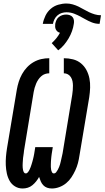

<svg xmlns="http://www.w3.org/2000/svg" viewBox="-20 -1067 596 1095"><path d="M276 8Q261 8 248.5 3.5Q236 -1 227 -10.5Q218 -20 212.5 -32.5Q207 -45 203 -58Q196 -45 186.5 -33Q177 -21 165 -11Q153 -1 138.5 3.5Q124 8 109 8Q85 8 65.5 -4Q46 -16 35 -35.5Q24 -55 19 -78Q14 -101 13 -125Q12 -149 14 -173Q16 -197 20 -222L76 -556Q80 -579 87 -601Q94 -623 105.5 -644Q117 -665 134 -683Q151 -701 172 -713Q193 -725 215.5 -730Q238 -735 261 -735V-649Q249 -649 237 -645Q225 -641 215 -632Q205 -623 198 -612.5Q191 -602 186 -590Q181 -578 177.5 -566Q174 -554 172 -542L117 -208Q116 -201 115.5 -194Q115 -187 113.5 -180Q112 -173 111.5 -166Q111 -159 110.5 -152Q110 -145 109.5 -138Q109 -131 109 -124Q109 -117 109.5 -110.5Q110 -104 111.5 -97Q113 -90 116.5 -84Q120 -78 127 -78Q134 -78 139.5 -85Q145 -92 148.5 -99.5Q152 -107 155 -114.5Q158 -122 160 -129.5Q162 -137 164.5 -144.5Q167 -152 168.5 -159.5Q170 -167 172 -174.5Q174 -182 175 -190Q176 -198 177.5 -205.5Q179 -213 180 -221L181 -228H281L280 -221Q279 -213 277.5 -205.5Q276 -198 275 -190Q274 -182 273 -174.5Q272 -167 271.5 -159.5Q271 -152 270.5 -144.5Q270 -137 270 -129.5Q270 -122 270 -114.5Q270 -107 271.5 -99.5Q273 -92 276.5 -85Q280 -78 287 -78Q295 -78 300.5 -85Q306 -92 310 -99.5Q314 -107 317 -114.5Q320 -122 322.5 -130Q325 -138 326.5 -146Q328 -154 330 -161.5Q332 -169 333.5 -177Q335 -185 337 -193L392 -527Q394 -540 395 -553Q396 -566 396 -578.5Q396 -591 393.5 -603.5Q391 -616 384.5 -626.5Q378 -637 367.5 -643Q357 -649 344 -649V-735Q371 -735 396.5 -728.5Q422 -722 441.5 -706Q461 -690 473 -667.5Q485 -645 490 -619.5Q495 -594 494 -567Q493 -540 489 -513L433 -179Q430 -158 424.5 -137Q419 -116 409.5 -95.5Q400 -75 387.5 -56Q375 -37 357.5 -22.5Q340 -8 318.5 0Q297 8 276 8ZM282 -931H224Q228 -954 239 -977Q250 -1000 269 -1016.5Q288 -1033 312 -1040Q336 -1047 359 -1047Q377 -1047 394.5 -1042Q412 -1037 427.5 -1029.5Q443 -1022 457.5 -1013.5Q472 -1005 488 -997.5Q504 -990 521 -985Q538 -980 556 -980L548 -931Q525 -931 504.5 -939Q484 -947 465 -958L443 -970Q424 -981 403 -989Q382 -997 359 -997Q346 -997 332.5 -993Q319 -989 308 -979.5Q297 -970 290.5 -957Q284 -944 282 -931ZM312 -780 275 -821Q289 -834 301 -848.5Q313 -863 322 -880Q314 -882 308 -887Q302 -892 298.5 -899Q295 -906 294.5 -914Q294 -922 295 -931Q297 -941 301.5 -951.5Q306 -962 315 -969.5Q324 -977 335 -980.5Q346 -984 357 -984Q368 -984 378 -980.5Q388 -977 394 -969.5Q400 -962 401.5 -951.5Q403 -941 401 -931Q398 -910 390.5 -889Q383 -868 371.5 -848.5Q360 -829 345.5 -811.5Q331 -794 312 -780Z"/></svg>

Font: Iosevka SS18 Semibold
Style: Italic
Weight: 600
Italic angle: -9°
Monospace: yes
Designer: Belleve Invis
Foundry: Belleve Invis
Version: Version 25.1.1; ttfautohint (v1.8.4)